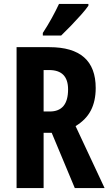

<svg xmlns="http://www.w3.org/2000/svg" viewBox="-20 -953 552 973"><path d="M230 -714Q465 -714 465 -507Q465 -441 440.5 -393.5Q416 -346 363 -314L510 0H359L242 -280H201V0H64V-714ZM229 -598H201V-388H232Q325 -388 325 -500Q325 -598 229 -598ZM428 -924Q415 -905 391 -878Q367 -851 340 -823Q313 -795 290 -773H197V-786Q223 -826 243 -862.5Q263 -899 279 -933H428Z"/></svg>

Font: Noto Sans ExtraCondensed
Style: Bold
Weight: 700
Width: 2
Designer: Monotype Design Team
Foundry: Monotype Imaging Inc.
Version: Version 2.013; ttfautohint (v1.8.4.7-5d5b)